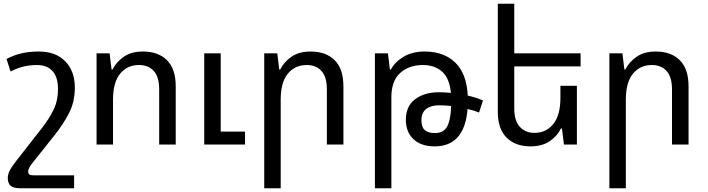

<svg xmlns="http://www.w3.org/2000/svg" viewBox="-20 -780 3818 1036"><path d="M379.9 235.8H89.8Q51.8 235.8 36.9 221.9Q22 208 22 181.2Q22 163.1 31 143.6Q40 124 64 92.8L206.1 -88.9Q246.1 -140.1 269.5 -189Q293 -237.8 293 -299.8Q293 -363.8 263.4 -396.5Q233.9 -429.2 179.2 -429.2Q142.1 -429.2 107.7 -421.1Q73.2 -413.1 37.1 -394L15.1 -461.9Q53.2 -481.9 94.7 -491.9Q136.2 -502 189 -502Q280.8 -502 332.3 -449Q383.8 -396 383.8 -307.1Q383.8 -231 352.8 -170.4Q321.8 -109.9 273.9 -49.8L159.2 94.2Q131.8 127 131.8 146Q131.8 155.8 137.5 160.9Q143.1 166 159.2 166H379.9Z M501 0V-492.2H571.3L582 -404.8H586.9Q606.9 -444.8 647.5 -473.4Q688 -502 751 -502Q834 -502 881.1 -455.1Q928.2 -408.2 928.2 -314V0H838.9V-296.9Q838.9 -365.2 809.6 -397.2Q780.3 -429.2 730 -429.2Q667 -429.2 628.4 -382.6Q589.8 -335.9 589.8 -241.2V0ZM1082 0V-492.2H1170.9V-69.8H1302.2V0Z M1405.8 235.8V-492.2H1476.1L1486.8 -404.8H1491.7Q1511.7 -444.8 1552.2 -473.4Q1592.8 -502 1655.8 -502Q1738.8 -502 1785.9 -455.1Q1833 -408.2 1833 -314V0H1743.7V-296.9Q1743.7 -365.2 1714.4 -397.2Q1685.1 -429.2 1634.8 -429.2Q1571.8 -429.2 1533.2 -382.6Q1494.6 -335.9 1494.6 -241.2V235.8Z M2002.9 235.8V-492.2H2073.2L2084 -404.8H2088.9Q2110.8 -445.8 2158 -473.9Q2205.1 -502 2271 -502Q2375 -502 2436.5 -442.4Q2498 -382.8 2503.9 -264.2Q2549.8 -253.9 2585.9 -237.8L2564.9 -172.9Q2538.1 -184.1 2502.9 -191.9Q2486.8 9.8 2325.2 9.8Q2252 9.8 2210.9 -29.1Q2169.9 -67.9 2169.9 -133.8Q2169.9 -207 2220 -244.6Q2270 -282.2 2348.1 -282.2Q2379.9 -282.2 2413.1 -278.8Q2404.8 -359.9 2364.5 -394.5Q2324.2 -429.2 2261.2 -429.2Q2188 -429.2 2139.9 -386.7Q2091.8 -344.2 2091.8 -255.9V235.8ZM2253.9 -130.9Q2253.9 -94.2 2272 -78.1Q2290 -62 2326.2 -62Q2374 -62 2393.1 -97.9Q2412.1 -133.8 2414.1 -208Q2379.9 -211.9 2349.1 -211.9Q2305.2 -211.9 2279.5 -191.9Q2253.9 -171.9 2253.9 -130.9Z M3092.8 -316.9V0H3022.9L3012.2 -86.9H3006.8Q2987.8 -46.9 2946.8 -18.6Q2905.8 9.8 2842.8 9.8Q2760.7 9.8 2713.4 -37.6Q2666 -85 2666 -178.2V-759.8H2754.9V-492.2H3112.8V-421.9H2754.9V-194.8Q2754.9 -127.9 2784.9 -95.5Q2814.9 -63 2863.8 -63Q2926.8 -63 2965.3 -110.6Q3003.9 -158.2 3003.9 -252V-316.9Z M3268.1 235.8V-492.2H3338.4L3349.1 -404.8H3354Q3374 -444.8 3414.6 -473.4Q3455.1 -502 3518.1 -502Q3601.1 -502 3648.2 -455.1Q3695.3 -408.2 3695.3 -314V0H3606V-296.9Q3606 -365.2 3576.7 -397.2Q3547.4 -429.2 3497.1 -429.2Q3434.1 -429.2 3395.5 -382.6Q3356.9 -335.9 3356.9 -241.2V235.8Z"/></svg>

Font: Kurinto Seri
Style: Regular
Weight: 400
Designer: Kurinto was developed by Clint Goss from a range of fonts that are compatible with the SIL Open Font License Version 1.1
Foundry: Clinton F. Goss
Version: Version 2.196; July 25, 2020